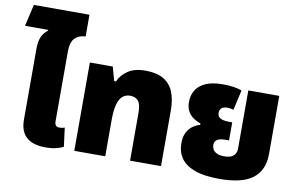

<svg xmlns="http://www.w3.org/2000/svg" viewBox="-84 -997 1837 1173"><g transform="rotate(10 834.0 -410.0)"><path d="M99 -448V-571Q99 -609 106 -632.5Q113 -656 125 -671Q137 -686 150 -696L149 -700H6L37 -835H382V-700Q345 -700 318 -676Q291 -652 291 -588V-448ZM258 10Q202 10 166.5 -7.5Q131 -25 115 -57Q99 -89 99 -134V-548H291V-157Q291 -141 298 -132.5Q305 -124 321 -124Q328 -124 337 -125.5Q346 -127 353 -130L368 -13Q349 -3 321 3.5Q293 10 258 10Z M435 0V-548H577L601 -462H612Q629 -501 669.5 -529.5Q710 -558 780 -558Q847 -558 889.5 -534Q932 -510 952.5 -462.5Q973 -415 973 -343V0H781V-297Q781 -350 763.5 -370.5Q746 -391 713 -391Q686 -391 666.5 -374.5Q647 -358 637 -321.5Q627 -285 627 -225V0Z M1337 15Q1241 15 1182.5 -7Q1124 -29 1097.5 -68Q1071 -107 1071 -158Q1071 -200 1085 -227Q1099 -254 1121 -269Q1143 -284 1165 -290V-298Q1140 -307 1119 -321.5Q1098 -336 1085.5 -359.5Q1073 -383 1073 -417Q1073 -456 1091.5 -488Q1110 -520 1151.5 -539Q1193 -558 1261 -558Q1297 -558 1328.5 -553Q1360 -548 1377 -540L1349 -416Q1343 -418 1332.5 -420Q1322 -422 1311 -422Q1286 -422 1274.5 -411Q1263 -400 1263 -383Q1263 -365 1273 -355.5Q1283 -346 1299.5 -342.5Q1316 -339 1333 -339H1355V-227H1333Q1300 -227 1282.5 -216.5Q1265 -206 1265 -183Q1265 -171 1271.5 -157.5Q1278 -144 1295 -135Q1312 -126 1342 -126Q1371 -126 1387.5 -134.5Q1404 -143 1411 -156.5Q1418 -170 1418 -184V-548H1610V-188Q1610 -87 1544.5 -36Q1479 15 1337 15Z"/></g></svg>

Font: Noto Sans Thai Black
Style: Regular
Weight: 900
Version: Version 2.001